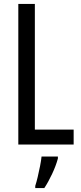

<svg xmlns="http://www.w3.org/2000/svg" viewBox="-20 -734 411 975"><path d="M73 0V-714H157V-76H354V0ZM274 71Q264 108 244.5 149.5Q225 191 205 221H159V210Q165 192 171.5 164.5Q178 137 183.5 109Q189 81 191 61H274Z"/></svg>

Font: Noto Sans Khmer ExtraCondensed
Style: Regular
Weight: 400
Width: 2
Designer: Danh Hong and the Monotype Design Team
Foundry: Monotype Imaging Inc.
Version: Version 2.004; ttfautohint (v1.8.4.7-5d5b)